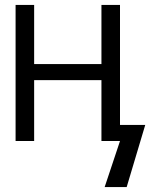

<svg xmlns="http://www.w3.org/2000/svg" viewBox="-20 -570 640 776"><path d="M465 0H390V-246H118V0H43V-550H118V-311H390V-550H465V-65H567L492 186H403Z"/></svg>

Font: JuliaMono
Style: Regular
Weight: 400
Monospace: yes
Designer: cormullion
Foundry: corm
Version: Version 0.055; ttfautohint (v1.8.4)